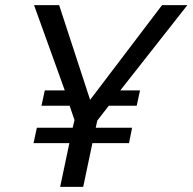

<svg xmlns="http://www.w3.org/2000/svg" viewBox="-20 -730 752 750"><path d="M450 -377H527L514 -317H405L360 -259L354 -231H496L484 -171H341L305 0H215L251 -171H111L124 -231H264L271 -261L252 -317H142L155 -377H233L113 -710H211L332 -340L613 -710H712Z"/></svg>

Font: Raleway-v4020 Medium
Style: Italic
Weight: 500
Italic angle: -12°
Designer: Matt McInerney, Pablo Impallari, Rodrigo Fuenzalida
Foundry: Matt McInerney, Pablo Impallari, Rodrigo Fuenzalida
Version: Version 4.020;PS 004.020;hotconv 1.0.88;makeotf.lib2.5.64775